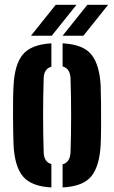

<svg xmlns="http://www.w3.org/2000/svg" viewBox="-20 -794 488 822"><path d="M38 -174Q37 -196.5 36.5 -229.5Q36 -262.5 35.8 -298.8Q35.5 -335 36 -368.8Q36.5 -402.5 38 -427Q42.5 -518.5 78 -561Q113.5 -603.5 200 -608.5V-508.5Q168 -499.5 167 -458.5Q162 -299.5 167 -142Q168 -100.5 200 -91.5V8.5Q114 4 78.2 -38.8Q42.5 -81.5 38 -174ZM248 8.5V-90.5Q280 -99 282 -142Q287 -300.5 282 -458.5Q280 -501 248 -509.5V-608.5Q335.5 -604 370.8 -561Q406 -518 411 -427Q412 -396 412.5 -349Q413 -302 412.8 -254.2Q412.5 -206.5 411 -174Q406 -82 370.8 -39Q335.5 4 248 8.5ZM112.5 -641 218.5 -773.5H307.5L201.5 -641ZM248 -641 354 -773.5H443L337 -641Z"/></svg>

Font: Big Shoulders Stencil Display ExtraBold
Style: Regular
Weight: 800
Designer: Patric King
Foundry: XO Type Co
Version: Version 1.000